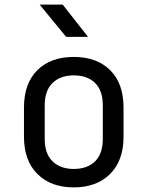

<svg xmlns="http://www.w3.org/2000/svg" viewBox="-20 -805 640 833"><path d="M300 8Q201 8 142.5 -50Q84 -108 84 -212V-338Q84 -443 142 -500.5Q200 -558 300 -558Q400 -558 458 -500.5Q516 -443 516 -338V-212Q516 -108 457.5 -50Q399 8 300 8ZM300 -72Q359 -72 392.5 -105Q426 -138 426 -202V-348Q426 -412 392.5 -445Q359 -478 300 -478Q242 -478 208 -445Q174 -412 174 -348V-202Q174 -138 208 -105Q242 -72 300 -72ZM267 -645 152 -785H252L362 -645Z"/></svg>

Font: JetBrainsMonoNL NF
Style: Regular
Weight: 400
Designer: Philipp Nurullin, Konstantin Bulenkov
Foundry: JetBrains
Version: Version 2.304; ttfautohint (v1.8.4.7-5d5b);Nerd Fonts 3.2.1